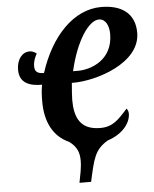

<svg xmlns="http://www.w3.org/2000/svg" viewBox="-61 -776 830 1036"><g transform="rotate(-5 354.0 -257.5)"><path d="M625 -140C625 -152 619 -162 615 -167C564 -110 533 -75 465 -75C355 -75 327 -146 327 -239C327 -256 330 -298 333 -331H344C463 -331 708 -404 708 -570C708 -675 636 -725 526 -725C376 -725 250 -591 188 -397C151 -397 138 -410 138 -438C138 -465 148 -487 158 -505C147 -514 135 -520 120 -520C80 -520 50 -482 50 -426C50 -351 110 -335 172 -335C166 -303 165 -274 165 -243C165 -133 207 -52 291 -15C333 16 344 49 344 91C344 131 334 173 327 210H390C417 88 426 38 500 -5C578 -30 625 -86 625 -140ZM345 -393C382 -555 453 -659 508 -659C544 -659 562 -621 562 -576C562 -433 439 -393 374 -393Z"/></g></svg>

Font: Noto Serif Condensed Extra
Style: Italic
Weight: 800
Width: 3
Italic angle: -12°
Designer: Monotype Design Team
Foundry: Monotype Imaging Inc.
Version: Version 1.901